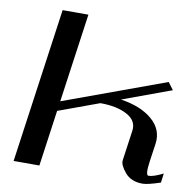

<svg xmlns="http://www.w3.org/2000/svg" viewBox="-83 -833 924 917"><g transform="rotate(10 379.5 -375.0)"><path d="M272.5 -750 211.9 -319.3 706.1 -500 732.4 -464.8 496.1 -377.9Q594.7 -363.3 649.9 -315.4Q705.1 -267.6 695.3 -198.2L682.6 -110.4Q672.9 -42 688.5 -42Q711.9 -42 758.8 -65.4L752.9 -20.5Q691.4 0 667 0Q611.3 0 581.5 -35.2Q551.8 -70.3 554.7 -93.8L575.2 -239.3Q583 -289.1 533.2 -316.4Q483.4 -343.8 402.3 -343.8L205.1 -271.5L167 0H42L147.5 -750Z"/></g></svg>

Font: okolaks
Style: BoldItalic
Weight: 600
Width: 8
Italic angle: -8°
Version: Version 000.6.0